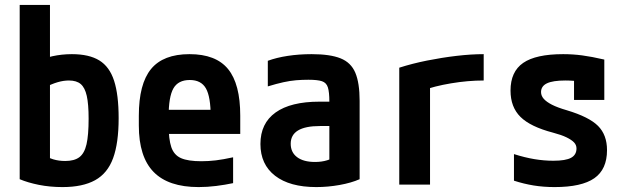

<svg xmlns="http://www.w3.org/2000/svg" viewBox="-20 -750 2540 780"><path d="M234 10Q183 10 138 1Q93 -8 60 -22V-730H183V-65L156 -123Q192 -96 245 -96Q282 -96 302.5 -111.5Q323 -127 331.5 -164Q340 -201 340 -268Q340 -327 332.5 -360.5Q325 -394 308 -408.5Q291 -423 260 -423Q238 -423 214 -416Q190 -409 156 -392L121 -495Q154 -513 192.5 -521.5Q231 -530 272 -530Q342 -530 383.5 -504.5Q425 -479 443.5 -422Q462 -365 462 -270Q462 -169 439.5 -107.5Q417 -46 366.5 -18Q316 10 234 10Z M787 10Q664 10 604 -51.5Q544 -113 544 -240V-280Q544 -409 593.5 -469.5Q643 -530 750 -530Q857 -530 906.5 -469.5Q956 -409 956 -280V-206H604V-304H859L836 -272V-275Q836 -357 816.5 -391Q797 -425 751 -425Q704 -425 684.5 -391Q665 -357 665 -275V-245Q665 -184 676 -152Q687 -120 715.5 -107.5Q744 -95 798 -95Q827 -95 856.5 -98.5Q886 -102 927 -111V-6Q894 1 858 5.5Q822 10 787 10Z M1265 10Q1157 10 1097.5 -36Q1038 -82 1038 -165Q1038 -249 1099.5 -293Q1161 -337 1278 -337H1379V-238H1280Q1161 -238 1161 -166Q1161 -131 1187 -111.5Q1213 -92 1260 -92Q1287 -92 1309.5 -99Q1332 -106 1350 -119L1318 -53V-337Q1318 -376 1312 -395Q1306 -414 1288 -420Q1270 -426 1233 -426Q1207 -426 1183 -424Q1159 -422 1131.5 -416Q1104 -410 1068 -399V-503Q1103 -516 1149 -523Q1195 -530 1246 -530Q1321 -530 1363.5 -513Q1406 -496 1423.5 -454.5Q1441 -413 1441 -340V-22Q1407 -7 1359.5 1.5Q1312 10 1265 10Z M1602 -475Q1655 -492 1715 -504Q1775 -516 1834.5 -523Q1894 -530 1945 -530V-423Q1881 -423 1812.5 -411.5Q1744 -400 1696 -382L1727 -440V0H1602Z M2233 10Q2188 10 2148 3.5Q2108 -3 2068 -16V-124Q2112 -110 2151 -103.5Q2190 -97 2228 -97Q2278 -97 2300 -109Q2322 -121 2322 -147Q2322 -161 2312 -171.5Q2302 -182 2281.5 -192Q2261 -202 2227 -211Q2135 -235 2094.5 -275Q2054 -315 2054 -382Q2054 -459 2105.5 -494.5Q2157 -530 2268 -530Q2307 -530 2345 -525Q2383 -520 2435 -508V-344H2312V-484L2365 -416Q2333 -420 2313.5 -421.5Q2294 -423 2277 -423Q2226 -423 2202 -411.5Q2178 -400 2178 -376Q2178 -361 2189 -348.5Q2200 -336 2222.5 -324.5Q2245 -313 2283 -302Q2373 -275 2409.5 -238.5Q2446 -202 2446 -140Q2446 -62 2394.5 -26Q2343 10 2233 10Z"/></svg>

Font: M PLUS 1 Code SemiBold
Style: Regular
Weight: 600
Designer: Coji Morishita
Foundry: UNDERFOREST DESIGN
Version: Version 1.005